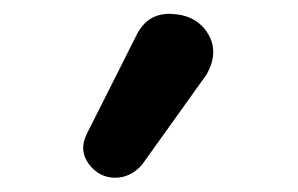

<svg xmlns="http://www.w3.org/2000/svg" viewBox="-20 -799 428 276"><path d="M277 -692 184 -562Q167 -543 144.5 -543.5Q122 -544 107.5 -563.5Q93 -583 105 -607L176 -748Q192 -781 227.5 -779Q263 -777 279 -750.5Q295 -724 277 -692Z"/></svg>

Font: Nunito ExtraBold
Style: Regular
Weight: 800
Designer: Vernon Adams
Foundry: Vernon Adams
Version: Version 3.602